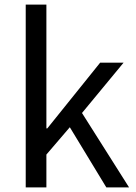

<svg xmlns="http://www.w3.org/2000/svg" viewBox="-20 -816 592 836"><path d="M92 0H182V-143L284 -262L443 0H542L337 -324L518 -543H416L186 -257H182V-796H92Z"/></svg>

Font: Source Han Sans JP
Style: Regular
Weight: 400
Designer: Ryoko NISHIZUKA 西塚涼子 (kana, bopomofo & ideographs); Paul D. Hunt (Latin, Greek & Cyrillic); Sandoll Communications 산돌커뮤니
Foundry: Adobe
Version: Version 2.004;hotconv 1.0.118;makeotfexe 2.5.65603